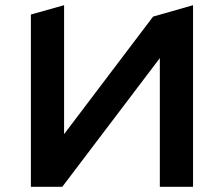

<svg xmlns="http://www.w3.org/2000/svg" viewBox="-20 -720 862 740"><path d="M99 0H220L596 -496V0H724V-700L570 -656L227 -203V-700L99 -664Z"/></svg>

Font: Talent
Style: Bold
Weight: 600
Designer: Mike Powis
Version: Version 1.001;hotconv 1.0.109;makeotfexe 2.5.65596